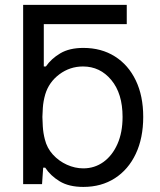

<svg xmlns="http://www.w3.org/2000/svg" viewBox="-20 -747 649 779"><path d="M73.9 -727.3H494.3V-649.1H157.7V-477.3H166.2Q187.5 -508.5 224.4 -530.5Q261.4 -552.6 318.2 -552.6Q391.3 -552.6 446 -518.1Q500.7 -483.7 530.9 -420.8Q561.1 -358 561.1 -272.7Q561.1 -186.8 530.9 -122.9Q500.7 -58.9 446 -23.8Q391.3 11.4 318.2 11.4Q259.6 11.4 222.1 -11.4Q184.7 -34.1 163.4 -66.8H155.2L150.6 0H73.9ZM161.9 -181.8Q170.5 -146.3 194.6 -119.9Q218.8 -93.4 251.4 -78.7Q284.1 -63.9 318.2 -63.9Q363.6 -63.9 399.7 -89.8Q435.7 -115.8 456.5 -162.6Q477.3 -209.5 477.3 -272.7Q477.3 -367.5 431.6 -422.4Q386 -477.3 316.8 -477.3Q263.5 -477.3 220.9 -445.5Q178.3 -413.7 163.4 -363.6Q155.5 -335.9 153.8 -309.5Q152 -283 152 -272.7Q152 -262.1 153.6 -234.7Q155.2 -207.4 161.9 -181.8Z"/></svg>

Font: Inter UI
Style: Regular
Weight: 400
Designer: Rasmus Andersson
Foundry: rsms
Version: Version 2.2